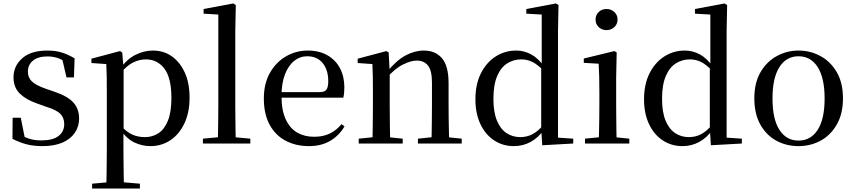

<svg xmlns="http://www.w3.org/2000/svg" viewBox="-20 -829 4935 1109"><path d="M225 15Q174 15 133.5 4.5Q93 -6 52 -27L53 -149H100L126 -19L86 -22V-58Q116 -39 146.5 -28.5Q177 -18 220 -18Q285 -18 318 -43.5Q351 -69 351 -112Q351 -148 329 -171Q307 -194 245 -213L192 -232Q131 -253 94.5 -288.5Q58 -324 58 -382Q58 -448 108.5 -492.5Q159 -537 253 -537Q300 -537 336 -526Q372 -515 411 -492L407 -382H364L336 -503L370 -495V-463Q340 -485 313 -494Q286 -503 254 -503Q199 -503 170 -478.5Q141 -454 141 -415Q141 -381 164.5 -358.5Q188 -336 243 -317L295 -299Q372 -273 404.5 -236Q437 -199 437 -145Q437 -99 412.5 -62.5Q388 -26 341 -5.5Q294 15 225 15Z M512 260V232L623 222H673L788 232V260ZM594 260Q595 223 595.5 182Q596 141 596.5 99.5Q597 58 597 23V-293Q597 -344 596.5 -383.5Q596 -423 594 -459L508 -465V-490L673 -534L686 -526L693 -443L694 -437V-78L693 -67V23Q693 57 693.5 98.5Q694 140 694.5 181.5Q695 223 696 260ZM848 15Q802 15 757.5 -5.5Q713 -26 676 -79H663L678 -103Q713 -65 745.5 -51Q778 -37 818 -37Q860 -37 894.5 -59Q929 -81 949.5 -131Q970 -181 970 -263Q970 -379 929.5 -432.5Q889 -486 822 -486Q787 -486 751.5 -469.5Q716 -453 674 -405L662 -429H672Q711 -486 761 -511.5Q811 -537 863 -537Q925 -537 972 -504Q1019 -471 1047 -410.5Q1075 -350 1075 -265Q1075 -179 1045 -116Q1015 -53 964 -19Q913 15 848 15Z M1152 0V-28L1268 -39H1308L1426 -28V0ZM1238 0Q1239 -33 1239.5 -72.5Q1240 -112 1240.5 -153Q1241 -194 1241 -230V-745L1156 -750V-777L1327 -809L1342 -800L1339 -644V-230Q1339 -194 1339.5 -153Q1340 -112 1340.5 -72.5Q1341 -33 1342 0Z M1765 15Q1689 15 1630 -16Q1571 -47 1537.5 -108.5Q1504 -170 1504 -260Q1504 -346 1539 -408Q1574 -470 1632 -503.5Q1690 -537 1757 -537Q1825 -537 1872.5 -509Q1920 -481 1944.5 -433.5Q1969 -386 1969 -325Q1969 -289 1963 -265H1548V-297H1828Q1856 -297 1866 -312Q1876 -327 1876 -360Q1876 -425 1844 -464.5Q1812 -504 1754 -504Q1713 -504 1679.5 -477.5Q1646 -451 1626 -399.5Q1606 -348 1606 -273Q1606 -192 1630.5 -139.5Q1655 -87 1697 -63Q1739 -39 1794 -39Q1847 -39 1885.5 -58Q1924 -77 1953 -112L1970 -99Q1938 -45 1886.5 -15Q1835 15 1765 15Z M2052 0V-28L2160 -39H2201L2306 -28V0ZM2131 0Q2132 -25 2132.5 -66Q2133 -107 2133.5 -152Q2134 -197 2134 -230V-295Q2134 -346 2133.5 -384.5Q2133 -423 2131 -459L2046 -465V-490L2212 -534L2225 -526L2231 -410V-409V-230Q2231 -197 2231.5 -152Q2232 -107 2232.5 -66Q2233 -25 2234 0ZM2394 0V-28L2500 -39H2542L2647 -28V0ZM2472 0Q2473 -25 2473.5 -65.5Q2474 -106 2474.5 -151Q2475 -196 2475 -230V-352Q2475 -422 2452 -450.5Q2429 -479 2387 -479Q2354 -479 2308 -456.5Q2262 -434 2210 -376L2203 -412H2214Q2269 -480 2322 -508.5Q2375 -537 2428 -537Q2495 -537 2533 -492.5Q2571 -448 2571 -348V-230Q2571 -196 2571.5 -151Q2572 -106 2573 -65.5Q2574 -25 2575 0Z M2948 15Q2884 15 2833.5 -18.5Q2783 -52 2754.5 -113Q2726 -174 2726 -255Q2726 -342 2757.5 -405Q2789 -468 2842.5 -502.5Q2896 -537 2962 -537Q3007 -537 3048 -515Q3089 -493 3125 -442H3135L3121 -419Q3087 -455 3056.5 -470.5Q3026 -486 2991 -486Q2947 -486 2910.5 -463.5Q2874 -441 2852 -390.5Q2830 -340 2830 -258Q2830 -181 2850.5 -132Q2871 -83 2906 -60Q2941 -37 2985 -37Q3023 -37 3055 -53.5Q3087 -70 3119 -108L3133 -82H3124Q3090 -34 3045.5 -9.5Q3001 15 2948 15ZM3112 10 3106 -87V-89V-438L3109 -448V-745L3020 -750V-777L3191 -809L3206 -800L3203 -647V-34L3291 -28V0Z M3359 0V-28L3468 -39H3508L3615 -28V0ZM3438 0Q3439 -25 3440 -66Q3441 -107 3441.5 -152Q3442 -197 3442 -230V-294Q3442 -345 3441 -384.5Q3440 -424 3438 -461L3352 -466V-491L3529 -534L3542 -526L3539 -382V-230Q3539 -197 3539.5 -152Q3540 -107 3540.5 -66Q3541 -25 3542 0ZM3483 -655Q3457 -655 3438.5 -672Q3420 -689 3420 -716Q3420 -743 3438.5 -760Q3457 -777 3483 -777Q3509 -777 3528 -760Q3547 -743 3547 -716Q3547 -689 3528 -672Q3509 -655 3483 -655Z M3922 15Q3858 15 3807.5 -18.5Q3757 -52 3728.5 -113Q3700 -174 3700 -255Q3700 -342 3731.5 -405Q3763 -468 3816.5 -502.5Q3870 -537 3936 -537Q3981 -537 4022 -515Q4063 -493 4099 -442H4109L4095 -419Q4061 -455 4030.5 -470.5Q4000 -486 3965 -486Q3921 -486 3884.5 -463.5Q3848 -441 3826 -390.5Q3804 -340 3804 -258Q3804 -181 3824.5 -132Q3845 -83 3880 -60Q3915 -37 3959 -37Q3997 -37 4029 -53.5Q4061 -70 4093 -108L4107 -82H4098Q4064 -34 4019.5 -9.5Q3975 15 3922 15ZM4086 10 4080 -87V-89V-438L4083 -448V-745L3994 -750V-777L4165 -809L4180 -800L4177 -647V-34L4265 -28V0Z M4592 15Q4522 15 4464 -16.5Q4406 -48 4371.5 -110Q4337 -172 4337 -261Q4337 -351 4373 -412.5Q4409 -474 4467.5 -505.5Q4526 -537 4592 -537Q4660 -537 4718.5 -505.5Q4777 -474 4813 -412.5Q4849 -351 4849 -261Q4849 -172 4813.5 -110Q4778 -48 4720 -16.5Q4662 15 4592 15ZM4592 -17Q4663 -17 4703 -79Q4743 -141 4743 -260Q4743 -379 4703 -441.5Q4663 -504 4592 -504Q4522 -504 4482 -441.5Q4442 -379 4442 -260Q4442 -141 4482 -79Q4522 -17 4592 -17Z"/></svg>

Font: Noto Serif JP ExtraLight Medium
Style: Regular
Weight: 500
Version: Version 2.003-H1;hotconv 1.1.1;makeotfexe 2.6.0